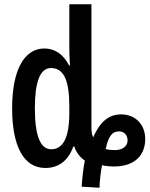

<svg xmlns="http://www.w3.org/2000/svg" viewBox="-20 -780 707 903"><path d="M448 103C449 67 454 27 460 -3C471 0 493 3 515 3C617 3 663 -53 663 -126C663 -193 618 -242 550 -242C490 -242 450 -206 418 -134C411 -149 410 -167 410 -185V-760H306V-555C306 -534 307 -508 309 -472H305C278 -525 237 -552 189 -552C93 -552 37 -449 37 -271C37 -91 92 10 193 10C252 10 299 -20 325 -91H330C334 -70 357 -38 379 -25C372 9 367 54 364 98ZM221 -78C169 -78 144 -143 144 -271C144 -394 168 -460 220 -460C279 -460 306 -404 306 -281V-250C306 -133 277 -78 221 -78ZM520 -74C504 -74 486 -76 477 -79C489 -135 505 -162 540 -162C564 -162 580 -145 580 -119C580 -93 557 -74 520 -74Z"/></svg>

Font: Noto Sans Display Condensed Medium
Style: Regular
Weight: 500
Width: 3
Designer: Monotype Design Team
Foundry: Monotype Imaging Inc.
Version: Version 1.900